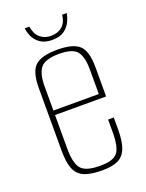

<svg xmlns="http://www.w3.org/2000/svg" viewBox="-124 -690 582 763"><g transform="rotate(-20 166.5 -309.0)"><path d="M176 9Q127 9 99.5 -2.5Q72 -14 60.5 -42Q49 -70 49 -121V-385Q49 -453 75.5 -478Q102 -503 170 -503Q237 -503 263 -478Q289 -453 289 -385V-262H73V-119Q73 -59 92.5 -35Q112 -11 174 -11Q229 -11 247 -34Q265 -57 265 -119V-173H289V-122Q289 -73 278 -44Q267 -15 242.5 -3Q218 9 176 9ZM73 -281H265V-384Q265 -437 247 -461Q229 -485 170 -485Q112 -485 92.5 -461Q73 -437 73 -384ZM166 -546Q134 -546 115 -559.5Q96 -573 87.5 -592Q79 -611 78 -627H97Q102 -595 120.5 -579Q139 -563 166 -563Q195 -563 213.5 -578.5Q232 -594 236 -627H255Q253 -611 244 -592Q235 -573 216.5 -559.5Q198 -546 166 -546Z"/></g></svg>

Font: Alumni Sans SC Thin
Style: Regular
Weight: 100
Designer: Robert E. Leuschke
Foundry: Robert E. Leuschke
Version: Version 1.018